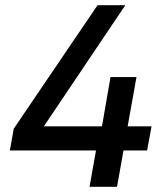

<svg xmlns="http://www.w3.org/2000/svg" viewBox="-20 -720 630 740"><path d="M325 0 350 -140H18L33 -224L356 -700H463L149 -233H373L406 -423H506L472 -233H564L547 -140H456L431 0Z"/></svg>

Font: Rethink Sans Medium
Style: Italic
Weight: 500
Italic angle: -10°
Designer: The Rethink Sans project authors (Hans Thiessen). DM Sans designed by Colophon Foundry.
Foundry: Rethink Communications LLC
Version: Version 1.001